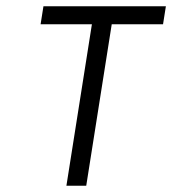

<svg xmlns="http://www.w3.org/2000/svg" viewBox="-20 -595 547 610"><path d="M109 -518H272L191 -5H254L335 -518H498L507 -575H118Z"/></svg>

Font: Charger Sport
Style: LitNrwObl
Weight: 300
Designer: Jasper
Foundry: Cannot Into Space Fonts
Version: Version 1.1